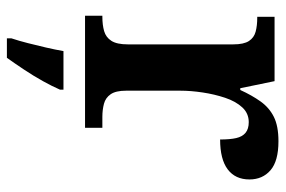

<svg xmlns="http://www.w3.org/2000/svg" viewBox="-152 -434 808 543"><g transform="rotate(90 251.5 -163.0)"><path d="M25 0V-49H28Q51 -49 68.5 -54Q86 -59 96 -74.5Q106 -90 106 -121V-419Q106 -449 96.5 -463.5Q87 -478 70 -482.5Q53 -487 31 -487H28V-536H210L230 -439H235Q250 -472 267.5 -496.5Q285 -521 311 -534Q337 -547 380 -547Q436 -547 462 -524.5Q488 -502 488 -465Q488 -425 459.5 -403.5Q431 -382 375 -382Q375 -410 371 -427.5Q367 -445 356 -454Q345 -463 326 -463Q301 -463 284 -444.5Q267 -426 257 -396Q247 -366 242 -332.5Q237 -299 237 -270V-116Q237 -87 247 -72.5Q257 -58 274 -53.5Q291 -49 311 -49H342V0ZM89 208Q96 187 102.5 161.5Q109 136 115 110Q121 84 125 61H234V71Q225 92 210 119Q195 146 177 173Q159 200 144 221H89Z"/></g></svg>

Font: Noto Serif Hebrew SemiBold
Style: Regular
Weight: 600
Version: Version 2.003